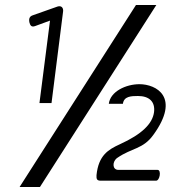

<svg xmlns="http://www.w3.org/2000/svg" viewBox="-20 -672 679 764"><path d="M413 -259H469C473 -289 502 -290 529 -290C573 -290 598 -268 593 -226C587 -180 545 -138 457 -98C411 -77 372 -54 364 25C363 41 366 47 381 47H601C616 47 623 4 607 4H451C426 4 426 -30 447 -44C505 -84 549 -78 590 -135C700 -286 601 -337 535 -337C481 -337 419 -308 413 -259ZM137 -262H185L231 -626C233 -640 225 -651 209 -646L110 -611C98 -607 94 -598 97 -583C100 -572 104 -563 119 -568L179 -590ZM139 72 602 -652H521L58 72Z"/></svg>

Font: Charger
Style: It
Weight: 400
Designer: Jasper
Foundry: Cannot Into Space Fonts
Version: Version 0.98